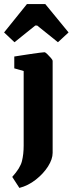

<svg xmlns="http://www.w3.org/2000/svg" viewBox="-55 -726 356 941"><path d="M40 195 5 141Q44 98 52.5 64Q61 30 61 -12V-378L15 -391V-449Q28 -451 50 -454.5Q72 -458 96 -461.5Q120 -465 139 -467.5Q158 -470 163 -470Q167 -470 176.5 -461Q186 -452 194.5 -442Q203 -432 203 -428V23Q203 54 180.5 89.5Q158 125 120.5 154.5Q83 184 40 195ZM16 -519 -35 -567 77 -706H167L281 -567L229 -519L127 -601H118Z"/></svg>

Font: Grenze Gotisch ExtraBold
Style: Regular
Weight: 800
Designer: Renata Polastri
Foundry: Omnibus-Type
Version: Version 1.001